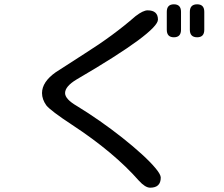

<svg xmlns="http://www.w3.org/2000/svg" viewBox="-20 -833 1040 891"><path d="M787 -660Q754 -660 754 -695V-778Q754 -813 787 -813Q820 -813 820 -778V-695Q820 -660 787 -660ZM895 -660Q861 -660 861 -695V-778Q861 -813 895 -813Q928 -813 928 -778V-695Q928 -660 895 -660ZM677 38Q654 38 625 6Q509 -126 314 -254Q215 -319 195 -344Q175 -372 175 -401Q175 -453 239 -498L374 -585Q506 -668 609 -758Q644 -785 665 -785Q713 -785 713 -742Q713 -714 620 -645Q574 -611 502.5 -565.5Q431 -520 335 -464Q282 -432 282 -401Q282 -373 337 -341Q388 -310 442.5 -272Q497 -234 547.5 -194Q598 -154 638.5 -117Q679 -80 702.5 -51.5Q726 -23 726 -9Q726 38 677 38Z"/></svg>

Font: Huninn
Style: Regular
Weight: 400
Designer: justfont
Foundry: justfont
Version: Version 1.003